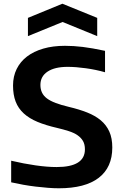

<svg xmlns="http://www.w3.org/2000/svg" viewBox="-20 -999 655 1031"><path d="M296 12Q269 12 237 9.5Q205 7 171.5 3Q138 -1 104.5 -7Q71 -13 40 -20V-136Q108 -120 171 -111Q234 -102 284 -102Q436 -102 436 -197Q436 -224 425.5 -242Q415 -260 396 -273Q377 -286 349 -295Q321 -304 287 -312Q226 -326 181.5 -344.5Q137 -363 107.5 -390Q78 -417 64 -453.5Q50 -490 50 -540Q50 -589 69.5 -628.5Q89 -668 125 -695.5Q161 -723 212.5 -738Q264 -753 329 -753Q375 -753 424.5 -747Q474 -741 544 -726V-611Q495 -625 441 -632.5Q387 -640 343 -640Q274 -640 235.5 -614.5Q197 -589 197 -543Q197 -520 205.5 -502Q214 -484 232 -470.5Q250 -457 279 -446Q308 -435 350 -425Q405 -412 448 -395Q491 -378 521 -353Q551 -328 567 -292.5Q583 -257 583 -207Q583 -100 510 -44Q437 12 296 12ZM130 -903 315 -979 502 -903V-805L316 -881L130 -805Z"/></svg>

Font: Encode Sans Normal
Style: SemiBold
Weight: 600
Designer: Pablo Impallari, Andres Torresi
Foundry: Pablo Impallari, Andres Torresi
Version: Version 1.000; ttfautohint (v1.00) -l 8 -r 50 -G 200 -x 14 -